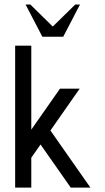

<svg xmlns="http://www.w3.org/2000/svg" viewBox="-20 -852 479 872"><path d="M390.6 0H301.3L164.1 -195.8L122.1 -135.7V0H48.8V-644.5H122.1V-263.2L252.4 -449.2H341.8L209 -259.3ZM267.1 -685.1H172.4L96.2 -831.5H117.7L219.7 -731.4L321.8 -831.5H343.3Z"/></svg>

Font: Catrinity
Style: Regular
Weight: 400
Designer: Alexander Lange
Foundry: High-Logic / Made with FontCreator
Version: Version 2.090;May 20, 2024;FontCreator 15.0.0.2974 64-bit